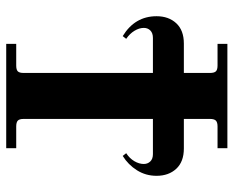

<svg xmlns="http://www.w3.org/2000/svg" viewBox="-87 -665 752 618"><g transform="rotate(90 289.0 -356.0)"><path d="M121.1 0V-32.2H190.9Q204.6 -32.2 209.7 -37.4Q214.8 -42.5 214.8 -56.2V-472.2H102.1Q86.4 -472.2 78.1 -463.9Q69.8 -455.6 69.8 -442.9Q69.8 -428.2 79.1 -412.8Q88.4 -397.5 105 -386.2L96.2 -375Q32.2 -414.1 32.2 -483.9Q32.2 -522.9 54.9 -547.4Q77.6 -571.8 120.1 -571.8H214.8V-655.8Q214.8 -669.4 209.7 -674.8Q204.6 -680.2 190.9 -680.2H121.1V-711.9H457V-680.2H387.2Q373.5 -680.2 368.2 -674.8Q362.8 -669.4 362.8 -655.8V-571.8H458Q500.5 -571.8 523.2 -547.4Q545.9 -522.9 545.9 -483.9Q545.9 -449.2 528.1 -420.9Q510.3 -392.6 481.9 -375L473.1 -386.2Q489.7 -397 498.8 -412.4Q507.8 -427.7 507.8 -442.9Q507.8 -455.1 499.8 -463.6Q491.7 -472.2 476.1 -472.2H362.8V-56.2Q362.8 -42.5 368.2 -37.4Q373.5 -32.2 387.2 -32.2H457V0Z"/></g></svg>

Font: Flanker Steampunk
Style: Bold
Weight: 700
Designer: Alexey Kryukov, Leonardo Di Lena
Foundry: Alexey Kryukov, Leonardo Di Lena
Version: 1.210